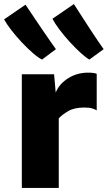

<svg xmlns="http://www.w3.org/2000/svg" viewBox="-39 -921 528 941"><path d="M68 0V-557H226L234 -467.5Q251.5 -510 295 -537.5Q338.5 -565 394 -565Q406 -565 418 -563.5Q430 -562 435 -559V-380Q428.5 -384.5 414.5 -389.2Q400.5 -394 375 -394Q325 -394 295 -376.2Q265 -358.5 249 -341V0ZM399 -629Q381.5 -639 356 -662.2Q330.5 -685.5 303.2 -715.2Q276 -745 253.2 -775Q230.5 -805 218 -829L323 -901Q325.5 -897 337.8 -878.2Q350 -859.5 367.5 -832.2Q385 -805 404.2 -775.5Q423.5 -746 440.8 -720.5Q458 -695 469 -680ZM167 -629Q148.5 -638 122.2 -660.8Q96 -683.5 68 -713.2Q40 -743 16.8 -773Q-6.5 -803 -19 -826L86 -898Q89 -894 102.2 -874Q115.5 -854 134.2 -826.2Q153 -798.5 173 -769Q193 -739.5 209.8 -715.5Q226.5 -691.5 235 -680Z"/></svg>

Font: Merriweather Sans Black
Style: Regular
Weight: 900
Designer: Eben Sorkin
Foundry: Eben Sorkin
Version: Version 1.008; ttfautohint (v1.7.19-72a1) -l 8 -r 50 -G 200 